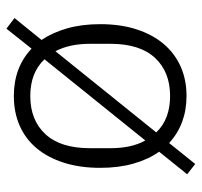

<svg xmlns="http://www.w3.org/2000/svg" viewBox="-35 -556 626 596"><g transform="rotate(90 278.0 -258.0)"><path d="M36 10 104 -74Q81 -108 68 -153.5Q55 -199 55 -256Q55 -319 71 -368.5Q87 -418 116 -452.5Q145 -487 186 -505.5Q227 -524 278 -524Q365 -524 424 -470L489 -551L521 -526L451 -439Q475 -405 488 -359Q501 -313 501 -256Q501 -193 485 -143Q469 -93 440 -58.5Q411 -24 370 -6Q329 12 278 12Q189 12 131 -43L69 35ZM278 -39Q353 -39 396.5 -86Q440 -133 440 -224V-288Q440 -354 416 -396L164 -83Q206 -39 278 -39ZM116 -224Q116 -161 139 -117L391 -430Q350 -473 278 -473Q203 -473 159.5 -426Q116 -379 116 -288Z"/></g></svg>

Font: IBM Plex Thai Light
Style: Regular
Weight: 300
Designer: Mike Abbink, Paul van der Laan, Pieter van Rosmalen, Ben Mitchell, Mark Frömberg
Foundry: Bold Monday
Version: Version 1.0